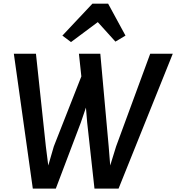

<svg xmlns="http://www.w3.org/2000/svg" viewBox="-20 -1046 981 1068"><path d="M162.5 3 57 -747H180L235 -232L248.5 -125.5L279.5 -232L432.5 -621L419 -747H538L584.5 -232L593 -125.5L626 -232L815.5 -747H941L639.5 3H505.5L465 -364L458 -447.5L429.5 -364L290.5 3ZM375 -812 327 -848 494 -1025.5H581.5L678 -848L622 -814.5L524 -923Z"/></svg>

Font: Merriweather Sans Medium
Style: Italic
Weight: 500
Italic angle: -7.5°
Designer: Eben Sorkin
Foundry: Eben Sorkin
Version: Version 2.001